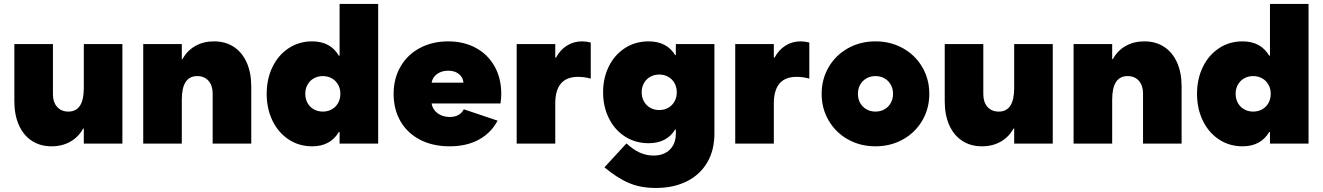

<svg xmlns="http://www.w3.org/2000/svg" viewBox="-20 -727 6697 972"><path d="M599.6 0H404.3V-76.2H400.9Q377.9 -33.7 336.4 -10Q294.9 13.7 241.2 13.7Q183.6 13.7 141.1 -14.2Q98.6 -42 75.7 -93.5Q52.7 -145 52.7 -214.8V-503.9H248V-250Q248 -209.5 269.3 -185.8Q290.5 -162.1 326.2 -162.1Q404.3 -162.1 404.3 -281.2V-503.9H599.6Z M705.1 -503.9H900.4V-427.7H903.8Q926.8 -470.2 968.3 -493.9Q1009.8 -517.6 1063.5 -517.6Q1121.1 -517.6 1163.6 -489.7Q1206.1 -461.9 1229 -410.4Q1252 -358.9 1252 -289.1V0H1056.6V-253.9Q1056.6 -294.4 1035.4 -318.1Q1014.2 -341.8 978.5 -341.8Q900.4 -341.8 900.4 -222.7V0H705.1Z M1699.2 0V-58.6H1695.3Q1652.3 13.7 1560.5 13.7Q1493.7 13.7 1441.2 -21Q1388.7 -55.7 1359.4 -116.2Q1330.1 -176.8 1330.1 -252Q1330.1 -327.1 1359.4 -387.7Q1388.7 -448.2 1441.2 -482.9Q1493.7 -517.6 1560.5 -517.6Q1652.3 -517.6 1695.3 -445.3H1699.2V-707H1894.5V0ZM1703.1 -252Q1703.1 -277.8 1691.7 -298.3Q1680.2 -318.8 1659.9 -330.3Q1639.6 -341.8 1614.3 -341.8Q1588.9 -341.8 1568.6 -330.3Q1548.3 -318.8 1536.9 -298.3Q1525.4 -277.8 1525.4 -252Q1525.4 -226.1 1536.9 -205.6Q1548.3 -185.1 1568.6 -173.6Q1588.9 -162.1 1614.3 -162.1Q1639.6 -162.1 1659.9 -173.6Q1680.2 -185.1 1691.7 -205.6Q1703.1 -226.1 1703.1 -252Z M1972.7 -252Q1972.7 -330.1 2008.1 -390.6Q2043.5 -451.2 2106.4 -484.4Q2169.4 -517.6 2249 -517.6Q2328.1 -517.6 2389.2 -484.4Q2450.2 -451.2 2483.9 -390.9Q2517.6 -330.6 2517.6 -252Q2517.6 -228 2513.7 -203.1H2165Q2169.9 -172.4 2195.3 -153.6Q2220.7 -134.8 2256.8 -134.8Q2282.7 -134.8 2300.8 -145Q2318.8 -155.3 2328.1 -173.8L2499 -116.2Q2466.8 -54.7 2404.8 -20.5Q2342.8 13.7 2256.8 13.7Q2170.9 13.7 2106.7 -19.5Q2042.5 -52.7 2007.6 -112.8Q1972.7 -172.9 1972.7 -252ZM2326.2 -308.6Q2324.2 -335 2303.5 -352.1Q2282.7 -369.1 2249 -369.1Q2216.3 -369.1 2193.1 -352.8Q2169.9 -336.4 2165 -308.6Z M2595.7 -503.9H2791V-435.5H2794.9Q2815.9 -474.6 2850.1 -496.1Q2884.3 -517.6 2926.8 -517.6Q2947.3 -517.6 2970.7 -511.7V-329.1Q2938.5 -337.9 2906.2 -337.9Q2791 -337.9 2791 -203.1V0H2595.7Z M3406.2 -259.8Q3406.2 -285.6 3394.8 -306.2Q3383.3 -326.7 3363 -338.1Q3342.8 -349.6 3317.4 -349.6Q3292 -349.6 3271.7 -338.1Q3251.5 -326.7 3240 -306.2Q3228.5 -285.6 3228.5 -259.8Q3228.5 -233.9 3240 -213.4Q3251.5 -192.9 3271.7 -181.4Q3292 -169.9 3317.4 -169.9Q3342.8 -169.9 3363 -181.4Q3383.3 -192.9 3394.8 -213.4Q3406.2 -233.9 3406.2 -259.8ZM3040 120.1 3151.4 -1Q3186 30.8 3219.2 45.7Q3252.4 60.5 3288.1 60.5Q3340.8 60.5 3371.1 30.5Q3401.4 0.5 3401.4 -50.8V-71.3H3397.9Q3355.5 -2 3263.7 -2Q3196.8 -2 3144.3 -35.6Q3091.8 -69.3 3062.5 -128.2Q3033.2 -187 3033.2 -259.8Q3033.2 -332.5 3062.5 -391.4Q3091.8 -450.2 3144.3 -483.9Q3196.8 -517.6 3263.7 -517.6Q3355.5 -517.6 3397.9 -448.2H3401.4V-503.9H3596.7V-50.8Q3596.7 33.2 3560.5 95.2Q3524.4 157.2 3457.3 190.9Q3390.1 224.6 3299.8 224.6Q3223.6 224.6 3164.6 199.7Q3105.5 174.8 3040 120.1Z M3702.1 -503.9H3897.5V-435.5H3901.4Q3922.4 -474.6 3956.5 -496.1Q3990.7 -517.6 4033.2 -517.6Q4053.7 -517.6 4077.1 -511.7V-329.1Q4044.9 -337.9 4012.7 -337.9Q3897.5 -337.9 3897.5 -203.1V0H3702.1Z M4139.6 -252Q4139.6 -326.7 4175.3 -387.5Q4210.9 -448.2 4273.2 -482.9Q4335.4 -517.6 4412.1 -517.6Q4488.8 -517.6 4551 -482.9Q4613.3 -448.2 4648.9 -387.5Q4684.6 -326.7 4684.6 -252Q4684.6 -177.2 4648.9 -116.5Q4613.3 -55.7 4551 -21Q4488.8 13.7 4412.1 13.7Q4335.4 13.7 4273.2 -21Q4210.9 -55.7 4175.3 -116.5Q4139.6 -177.2 4139.6 -252ZM4501 -252Q4501 -277.8 4489.5 -298.3Q4478 -318.8 4457.8 -330.3Q4437.5 -341.8 4412.1 -341.8Q4386.7 -341.8 4366.5 -330.3Q4346.2 -318.8 4334.7 -298.3Q4323.2 -277.8 4323.2 -252Q4323.2 -226.1 4334.7 -205.6Q4346.2 -185.1 4366.5 -173.6Q4386.7 -162.1 4412.1 -162.1Q4437.5 -162.1 4457.8 -173.6Q4478 -185.1 4489.5 -205.6Q4501 -226.1 4501 -252Z M5309.6 0H5114.3V-76.2H5110.8Q5087.9 -33.7 5046.4 -10Q5004.9 13.7 4951.2 13.7Q4893.6 13.7 4851.1 -14.2Q4808.6 -42 4785.6 -93.5Q4762.7 -145 4762.7 -214.8V-503.9H4958V-250Q4958 -209.5 4979.2 -185.8Q5000.5 -162.1 5036.1 -162.1Q5114.3 -162.1 5114.3 -281.2V-503.9H5309.6Z M5415 -503.9H5610.4V-427.7H5613.8Q5636.7 -470.2 5678.2 -493.9Q5719.7 -517.6 5773.4 -517.6Q5831.1 -517.6 5873.5 -489.7Q5916 -461.9 5939 -410.4Q5961.9 -358.9 5961.9 -289.1V0H5766.6V-253.9Q5766.6 -294.4 5745.4 -318.1Q5724.1 -341.8 5688.5 -341.8Q5610.4 -341.8 5610.4 -222.7V0H5415Z M6409.2 0V-58.6H6405.3Q6362.3 13.7 6270.5 13.7Q6203.6 13.7 6151.1 -21Q6098.6 -55.7 6069.3 -116.2Q6040 -176.8 6040 -252Q6040 -327.1 6069.3 -387.7Q6098.6 -448.2 6151.1 -482.9Q6203.6 -517.6 6270.5 -517.6Q6362.3 -517.6 6405.3 -445.3H6409.2V-707H6604.5V0ZM6413.1 -252Q6413.1 -277.8 6401.6 -298.3Q6390.1 -318.8 6369.9 -330.3Q6349.6 -341.8 6324.2 -341.8Q6298.8 -341.8 6278.6 -330.3Q6258.3 -318.8 6246.8 -298.3Q6235.4 -277.8 6235.4 -252Q6235.4 -226.1 6246.8 -205.6Q6258.3 -185.1 6278.6 -173.6Q6298.8 -162.1 6324.2 -162.1Q6349.6 -162.1 6369.9 -173.6Q6390.1 -185.1 6401.6 -205.6Q6413.1 -226.1 6413.1 -252Z"/></svg>

Font: Wanted Sans ExtraBlack
Style: Regular
Weight: 900
Designer: Original Design by Kil Hyung-jin and Kang Hanbin, Wanted Lab, Inc; Hangeul from Source Han Sans by Jang Soo-young and Ka
Foundry: Wanted Lab, Inc.
Version: Version 1.001